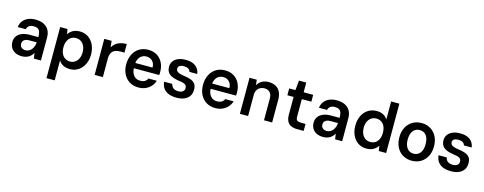

<svg xmlns="http://www.w3.org/2000/svg" viewBox="-31 -1604 6825 2707"><g transform="rotate(15 3381.5 -250.0)"><path d="M236 12Q176 12 135.5 -10Q95 -32 75.5 -69Q56 -106 56 -149Q56 -197 80.5 -233Q105 -269 152.5 -289Q200 -309 268 -309H393Q393 -353 384 -382Q375 -411 353 -425.5Q331 -440 290 -440Q251 -440 225.5 -422.5Q200 -405 193 -371H75Q81 -423 109.5 -460.5Q138 -498 185 -518Q232 -538 290 -538Q363 -538 412.5 -513.5Q462 -489 487.5 -444Q513 -399 513 -334V0H410L398 -81Q388 -61 372.5 -44Q357 -27 337 -14.5Q317 -2 291.5 5Q266 12 236 12ZM262 -83Q289 -83 311.5 -94Q334 -105 350.5 -125Q367 -145 377 -171Q387 -197 389 -226V-232H281Q247 -232 225 -222.5Q203 -213 192.5 -196.5Q182 -180 182 -158Q182 -134 192 -117.5Q202 -101 220 -92Q238 -83 262 -83Z M653 220V-526H760L772 -453Q788 -477 810.5 -496Q833 -515 864.5 -526.5Q896 -538 938 -538Q1010 -538 1063 -502Q1116 -466 1145 -404Q1174 -342 1174 -262Q1174 -183 1143.5 -121Q1113 -59 1060 -23.5Q1007 12 940 12Q881 12 839 -9.5Q797 -31 773 -71V220ZM912 -92Q952 -92 983.5 -113Q1015 -134 1033 -172.5Q1051 -211 1051 -263Q1051 -315 1033 -353.5Q1015 -392 983.5 -413Q952 -434 912 -434Q869 -434 837.5 -413Q806 -392 788.5 -353.5Q771 -315 771 -263Q771 -211 788.5 -172.5Q806 -134 837.5 -113Q869 -92 912 -92Z M1297 0V-526H1404L1414 -433Q1434 -468 1463 -491Q1492 -514 1532.5 -526Q1573 -538 1622 -538V-412H1555Q1527 -412 1502 -405Q1477 -398 1458 -382.5Q1439 -367 1428 -339.5Q1417 -312 1417 -272V0Z M1937 12Q1863 12 1807 -22Q1751 -56 1719.5 -117.5Q1688 -179 1688 -260Q1688 -342 1719 -405Q1750 -468 1806.5 -503Q1863 -538 1938 -538Q2015 -538 2068.5 -504Q2122 -470 2150.5 -411.5Q2179 -353 2179 -280Q2179 -270 2179 -259Q2179 -248 2177 -234H1774V-311H2059Q2058 -373 2023.5 -406.5Q1989 -440 1937 -440Q1901 -440 1871 -422Q1841 -404 1823.5 -368Q1806 -332 1806 -277V-248Q1806 -197 1822.5 -161Q1839 -125 1868 -106Q1897 -87 1936 -87Q1981 -87 2006 -103Q2031 -119 2043 -147H2165Q2152 -102 2120.5 -66Q2089 -30 2042.5 -9Q1996 12 1937 12Z M2495 12Q2419 12 2370 -10.5Q2321 -33 2296.5 -72Q2272 -111 2268 -161H2388Q2391 -139 2403 -121.5Q2415 -104 2437.5 -93Q2460 -82 2494 -82Q2523 -82 2543 -90.5Q2563 -99 2573.5 -114Q2584 -129 2584 -149Q2584 -176 2571.5 -191Q2559 -206 2534.5 -214Q2510 -222 2473 -226Q2428 -233 2392 -244Q2356 -255 2331 -273Q2306 -291 2293 -318.5Q2280 -346 2280 -384Q2280 -429 2304.5 -464Q2329 -499 2375 -518.5Q2421 -538 2485 -538Q2578 -538 2629.5 -498Q2681 -458 2691 -387H2577Q2571 -414 2547 -429Q2523 -444 2483 -444Q2441 -444 2419.5 -429Q2398 -414 2398 -388Q2398 -370 2407.5 -356Q2417 -342 2441 -331.5Q2465 -321 2508 -315Q2576 -306 2619.5 -290Q2663 -274 2684.5 -242.5Q2706 -211 2705 -157Q2705 -103 2679 -65.5Q2653 -28 2606 -8Q2559 12 2495 12Z M3058 12Q2984 12 2928 -22Q2872 -56 2840.5 -117.5Q2809 -179 2809 -260Q2809 -342 2840 -405Q2871 -468 2927.5 -503Q2984 -538 3059 -538Q3136 -538 3189.5 -504Q3243 -470 3271.5 -411.5Q3300 -353 3300 -280Q3300 -270 3300 -259Q3300 -248 3298 -234H2895V-311H3180Q3179 -373 3144.5 -406.5Q3110 -440 3058 -440Q3022 -440 2992 -422Q2962 -404 2944.5 -368Q2927 -332 2927 -277V-248Q2927 -197 2943.5 -161Q2960 -125 2989 -106Q3018 -87 3057 -87Q3102 -87 3127 -103Q3152 -119 3164 -147H3286Q3273 -102 3241.5 -66Q3210 -30 3163.5 -9Q3117 12 3058 12Z M3417 0V-526H3523L3531 -447Q3553 -489 3595 -513.5Q3637 -538 3696 -538Q3756 -538 3799 -514.5Q3842 -491 3865 -445Q3888 -399 3888 -331V0H3769V-319Q3769 -376 3740 -406.5Q3711 -437 3659 -437Q3626 -437 3598 -422Q3570 -407 3553.5 -378Q3537 -349 3537 -307V0Z M4254 0Q4203 0 4165.5 -16Q4128 -32 4107.5 -69Q4087 -106 4087 -169V-426H3996V-526H4087L4101 -668H4207V-526H4346V-426H4207V-169Q4207 -131 4223 -116.5Q4239 -102 4279 -102H4348V0Z M4633 12Q4573 12 4532.5 -10Q4492 -32 4472.5 -69Q4453 -106 4453 -149Q4453 -197 4477.5 -233Q4502 -269 4549.5 -289Q4597 -309 4665 -309H4790Q4790 -353 4781 -382Q4772 -411 4750 -425.5Q4728 -440 4687 -440Q4648 -440 4622.5 -422.5Q4597 -405 4590 -371H4472Q4478 -423 4506.5 -460.5Q4535 -498 4582 -518Q4629 -538 4687 -538Q4760 -538 4809.5 -513.5Q4859 -489 4884.5 -444Q4910 -399 4910 -334V0H4807L4795 -81Q4785 -61 4769.5 -44Q4754 -27 4734 -14.5Q4714 -2 4688.5 5Q4663 12 4633 12ZM4659 -83Q4686 -83 4708.5 -94Q4731 -105 4747.5 -125Q4764 -145 4774 -171Q4784 -197 4786 -226V-232H4678Q4644 -232 4622 -222.5Q4600 -213 4589.5 -196.5Q4579 -180 4579 -158Q4579 -134 4589 -117.5Q4599 -101 4617 -92Q4635 -83 4659 -83Z M5263 12Q5195 12 5142.5 -23Q5090 -58 5061 -119.5Q5032 -181 5032 -260Q5032 -341 5062 -404Q5092 -467 5146.5 -502.5Q5201 -538 5272 -538Q5326 -538 5367 -517.5Q5408 -497 5432 -458V-720H5552V0H5445L5433 -74Q5418 -51 5395.5 -31.5Q5373 -12 5340.5 0Q5308 12 5263 12ZM5294 -92Q5337 -92 5368.5 -113Q5400 -134 5417 -172.5Q5434 -211 5434 -263Q5434 -315 5417 -353.5Q5400 -392 5368 -413Q5336 -434 5294 -434Q5254 -434 5222 -413Q5190 -392 5172 -354Q5154 -316 5154 -264Q5154 -211 5172 -172.5Q5190 -134 5221.5 -113Q5253 -92 5294 -92Z M5926 12Q5852 12 5794.5 -22.5Q5737 -57 5705.5 -119.5Q5674 -182 5674 -263Q5674 -345 5706 -407Q5738 -469 5795.5 -503.5Q5853 -538 5927 -538Q6002 -538 6059 -503.5Q6116 -469 6148 -407Q6180 -345 6180 -263Q6180 -182 6147.5 -119.5Q6115 -57 6058 -22.5Q6001 12 5926 12ZM5926 -91Q5965 -91 5994.5 -110.5Q6024 -130 6040.5 -168Q6057 -206 6057 -263Q6057 -320 6041 -358.5Q6025 -397 5995.5 -416Q5966 -435 5927 -435Q5889 -435 5859.5 -416Q5830 -397 5813 -358.5Q5796 -320 5796 -263Q5796 -206 5813 -168Q5830 -130 5859 -110.5Q5888 -91 5926 -91Z M6501 12Q6425 12 6376 -10.5Q6327 -33 6302.5 -72Q6278 -111 6274 -161H6394Q6397 -139 6409 -121.5Q6421 -104 6443.5 -93Q6466 -82 6500 -82Q6529 -82 6549 -90.5Q6569 -99 6579.5 -114Q6590 -129 6590 -149Q6590 -176 6577.5 -191Q6565 -206 6540.5 -214Q6516 -222 6479 -226Q6434 -233 6398 -244Q6362 -255 6337 -273Q6312 -291 6299 -318.5Q6286 -346 6286 -384Q6286 -429 6310.5 -464Q6335 -499 6381 -518.5Q6427 -538 6491 -538Q6584 -538 6635.5 -498Q6687 -458 6697 -387H6583Q6577 -414 6553 -429Q6529 -444 6489 -444Q6447 -444 6425.5 -429Q6404 -414 6404 -388Q6404 -370 6413.5 -356Q6423 -342 6447 -331.5Q6471 -321 6514 -315Q6582 -306 6625.5 -290Q6669 -274 6690.5 -242.5Q6712 -211 6711 -157Q6711 -103 6685 -65.5Q6659 -28 6612 -8Q6565 12 6501 12Z"/></g></svg>

Font: DM Sans 9pt SemiBold
Style: Regular
Weight: 600
Version: Version 4.004;gftools[0.9.30]